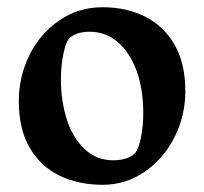

<svg xmlns="http://www.w3.org/2000/svg" viewBox="-20 -496 561 528"><path d="M262.2 -476.1Q326.7 -476.1 377.9 -450.9Q429.2 -425.8 459.5 -374Q489.7 -322.3 489.7 -245.1Q489.7 -178.2 460 -118.9Q430.2 -59.6 377.9 -23.7Q325.7 12.2 262.2 12.2Q196.3 12.2 144.3 -12.7Q92.3 -37.6 62 -89.1Q31.7 -140.6 31.7 -218.3Q31.7 -285.2 61 -344.5Q90.3 -403.8 143.1 -439.9Q195.8 -476.1 262.2 -476.1ZM352.1 -75.7Q362.3 -88.4 368.2 -120.8Q374 -153.3 374 -184.1Q374 -252 355 -303Q335.9 -354 302.5 -381.3Q269 -408.7 227.1 -408.7Q187 -408.7 168.9 -388.7Q159.7 -376.5 153.6 -344Q147.5 -311.5 147.5 -278.8Q147.5 -218.3 163.8 -167.5Q180.2 -116.7 212.9 -85.9Q245.6 -55.2 291.5 -55.2Q310.5 -55.2 326.7 -60.3Q342.8 -65.4 352.1 -75.7Z"/></svg>

Font: Vesper Libre Medium
Style: Regular
Weight: 500
Designer: Robert Keller & Kimya Gandhi
Foundry: Mota Italic
Version: Version 1.058